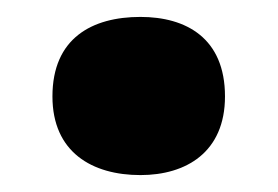

<svg xmlns="http://www.w3.org/2000/svg" viewBox="-20 -467 329 227"><path d="M42 -353C42 -287 89 -260 146 -260C200 -260 246 -287 246 -353C246 -422 200 -447 146 -447C89 -447 42 -422 42 -353Z"/></svg>

Font: Noto Sans Canadian Aboriginal Black
Style: Regular
Weight: 900
Designer: Monotype Design Team, Typotheque's Kevin King
Foundry: Monotype Imaging Inc.
Version: Version 2.004